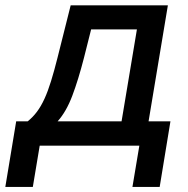

<svg xmlns="http://www.w3.org/2000/svg" viewBox="-74 -556 716 733"><path d="M-53.7 157.7 -12.2 -92.8H31.7Q51.3 -108.4 66.9 -129.2Q82.5 -149.9 95.7 -178.7Q108.9 -207.5 120.8 -246.1Q132.8 -284.7 145.5 -335.4L195.8 -535.6H566.9L493.2 -92.8H576.7L535.6 157.7H431.6L458 0H77.6L51.3 157.7ZM146 -92.8H390.1L448.7 -443.8H273.9L246.6 -335.4Q225.1 -251.5 202.1 -190.7Q179.2 -129.9 146 -92.8Z"/></svg>

Font: Inter 20pt Medium
Style: Italic
Weight: 500
Italic angle: -9.3988°
Version: Version 4.001;git-66647c0bb